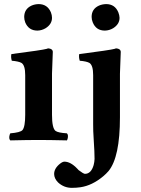

<svg xmlns="http://www.w3.org/2000/svg" viewBox="-20 -678 681 930"><path d="M431.2 -314Q431.2 -361.3 413.6 -373Q400.4 -380.9 366.2 -383.8Q360.8 -401.9 363.8 -416Q514.6 -435.5 535.2 -441.4Q539.6 -442.9 542 -443.8Q564 -442.4 564.9 -426.8Q564.9 -425.3 561 -320.8V-109.9Q561 83 505.9 150.4Q494.1 164.1 480 175.8Q426.3 220.7 369.6 229Q349.6 231.9 328.1 231.9Q289.6 231.9 261.2 205.6Q242.7 187 242.2 165Q242.2 137.2 271.5 114.3Q283.7 105 292 105Q321.8 105 354 138.7Q359.4 144.5 360.8 146Q382.3 162.6 391.1 164.1Q421.4 164.1 433.6 121.6Q437.5 106.4 438 91.8Q438 57.6 434.1 2Q430.7 -48.8 431.2 -76.2ZM423.8 -596.2Q423.8 -634.8 459.5 -650.9Q475.1 -657.7 494.1 -658.2Q536.6 -658.2 553.2 -618.2Q558.6 -604.5 559.1 -591.8Q559.1 -561 528.3 -541.5Q509.8 -530.3 487.8 -529.8Q445.3 -529.8 429.2 -569.8Q423.8 -583 423.8 -596.2ZM231.9 -122.1Q231.9 -57.1 249 -43.9Q261.7 -34.7 304.2 -32.2Q312.5 -23.9 307.1 -4.4Q305.7 0 304.2 2Q217.8 0 167 0Q113.8 0 30.8 2H29.8Q21.5 -6.3 26.9 -25.4Q28.3 -29.8 29.8 -32.2Q78.1 -36.1 88.9 -47.9Q102.1 -64 102.1 -122.1V-314Q102.1 -361.3 84.5 -373Q71.3 -380.9 37.1 -383.8Q31.7 -401.9 35.2 -416Q186 -435.5 206.1 -441.4Q210.4 -442.9 212.9 -443.8Q234.9 -442.4 235.8 -426.8Q235.8 -425.3 231.9 -321.3ZM97.2 -596.2Q97.7 -634.8 132.8 -650.9Q148.4 -657.7 167 -658.2Q209.5 -658.2 226.6 -618.2Q231.9 -604.5 231.9 -591.8Q231.9 -561 201.2 -541.5Q182.6 -530.3 161.1 -529.8Q118.7 -529.8 102.1 -569.8Q97.2 -583 97.2 -596.2Z"/></svg>

Font: Linux Libertine O
Style: Bold
Weight: 700
Designer: Philipp H. Poll
Foundry: Philipp H. Poll
Version: Version 5.0.0